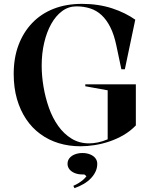

<svg xmlns="http://www.w3.org/2000/svg" viewBox="-20 -743 789 995"><path d="M422 -296V-306H684V-93Q656 -64 621 -43.5Q586 -23 547.5 -10Q509 3 470.5 9Q432 15 397 15Q337 15 284.5 -1Q232 -17 189 -48.5Q146 -80 115.5 -125.5Q85 -171 68 -229.5Q51 -288 51 -360Q51 -443 76 -509.5Q101 -576 147 -624Q193 -672 258 -697.5Q323 -723 405 -723Q448 -723 487.5 -717Q527 -711 562 -699.5Q597 -688 627 -673Q657 -658 681 -641L627 -384H609L583 -507Q571 -564 551.5 -602.5Q532 -641 506 -665Q480 -689 447 -699.5Q414 -710 376 -710Q335 -710 302 -685.5Q269 -661 245.5 -619Q222 -577 209 -521.5Q196 -466 196 -403Q196 -350 205.5 -293.5Q215 -237 233.5 -184.5Q252 -132 281.5 -90.5Q311 -49 351 -24.5Q391 0 442 0Q463 0 487.5 -5Q512 -10 538 -21V-275ZM366 232 360 220Q374 214 387 206Q400 198 411 188.5Q422 179 428 170L417 161H406Q385 161 367.5 154Q350 147 340 134.5Q330 122 330 106Q330 89 340 76.5Q350 64 368 57Q386 50 407 50Q429 50 446.5 57Q464 64 474 76.5Q484 89 484 106Q484 127 475.5 145.5Q467 164 451.5 180.5Q436 197 414 210Q392 223 366 232Z"/></svg>

Font: Kalnia Medium
Style: Regular
Weight: 500
Designer: Frida Medrano
Foundry: Frida Medrano
Version: Version 1.105